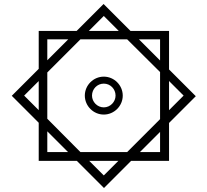

<svg xmlns="http://www.w3.org/2000/svg" viewBox="-20 -742 1039 962"><path d="M174 64H365L501 200L637 64H827V-126L961 -260L827 -394V-587H634L499 -722L364 -587H174V-397L39 -262L174 -127ZM500 -662 575 -587H425ZM217 -545H322L217 -440ZM383 20 217 -147V-379L383 -545H617L782 -381V-145L617 20ZM782 -545V-439L676 -545ZM500 -168C552 -168 595 -211 595 -263C595 -315 552 -358 500 -358C448 -358 405 -315 405 -263C405 -211 448 -168 500 -168ZM101 -263 174 -336V-190ZM900 -263 827 -190V-336ZM500 -204C467 -204 441 -232 441 -263C441 -296 467 -323 500 -323C533 -323 559 -296 559 -263C559 -232 533 -204 500 -204ZM217 20V-84L321 20ZM782 20H681L782 -81ZM500 137 427 64H573Z"/></svg>

Font: Noto Sans Arabic UI
Style: Regular
Weight: 400
Designer: Monotype Design Team, Nadine Chahine and Nizar Qandah
Foundry: Monotype Imaging Inc.
Version: Version 2.010